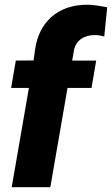

<svg xmlns="http://www.w3.org/2000/svg" viewBox="-20 -781 467 801"><path d="M28.8 0 100.6 -414.1H26.4L45.9 -528.3L120.1 -528.8L126.5 -575.2Q138.7 -659.7 193.8 -709.5Q252.9 -762.2 347.7 -761.2Q372.1 -761.2 427.2 -750.5L415 -628.9Q392.6 -634.8 377 -634.8Q341.3 -634.8 318.1 -618.4Q294.9 -602.1 288.6 -571.3L281.2 -528.3H381.3L361.8 -414.1H261.7L189.9 0Z"/></svg>

Font: TypoPRO Roboto
Style: Italic
Weight: 900
Italic angle: -12°
Designer: Google
Version: Version 2.136; 2016